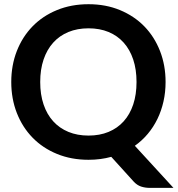

<svg xmlns="http://www.w3.org/2000/svg" viewBox="-20 -751 844 912"><path d="M766.5 -361.5Q766.5 -313 756.5 -268.8Q746.5 -224.5 727.8 -186Q709 -147.5 682 -115.2Q655 -83 620.5 -58.5L804 141.5H693Q669 141.5 649.8 135Q630.5 128.5 614.5 111L508.5 -6Q483 1 456.2 4.5Q429.5 8 400.5 8Q318.5 8 250.8 -19.8Q183 -47.5 134.8 -97Q86.5 -146.5 60 -214.2Q33.5 -282 33.5 -361.5Q33.5 -441 60 -508.8Q86.5 -576.5 134.8 -626Q183 -675.5 250.8 -703.2Q318.5 -731 400.5 -731Q482.5 -731 550 -703Q617.5 -675 665.5 -625.8Q713.5 -576.5 740 -508.8Q766.5 -441 766.5 -361.5ZM628.5 -361.5Q628.5 -421 612.8 -468.2Q597 -515.5 567.5 -548.5Q538 -581.5 495.8 -599Q453.5 -616.5 400.5 -616.5Q347.5 -616.5 305 -599Q262.5 -581.5 232.8 -548.5Q203 -515.5 187 -468.2Q171 -421 171 -361.5Q171 -302 187 -254.8Q203 -207.5 232.8 -174.8Q262.5 -142 305 -124.5Q347.5 -107 400.5 -107Q453.5 -107 495.8 -124.5Q538 -142 567.5 -174.8Q597 -207.5 612.8 -254.8Q628.5 -302 628.5 -361.5Z"/></svg>

Font: LatoHex
Style: Bold
Weight: 700
Designer: Lukasz Dziedzic
Foundry: tyPoland Lukasz Dziedzic
Version: Version 1.104; Western+Polish opensource